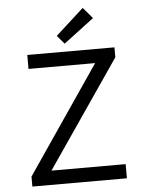

<svg xmlns="http://www.w3.org/2000/svg" viewBox="-58 -913 717 959"><g transform="rotate(-5 300.0 -433.5)"><path d="M65 0H539V-71H167L534 -607V-657H97V-587H431L65 -50ZM288 -697 440 -812 393 -867 252 -739Z"/></g></svg>

Font: Hasklig
Style: Regular
Weight: 400
Monospace: yes
Designer: Paul D. Hunt, Teo Tuominen
Foundry: Adobe Systems Incorporated
Version: Version 2.030;PS 1.0;hotconv 16.6.51;makeotf.lib2.5.65220